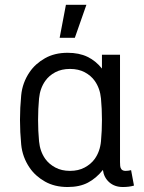

<svg xmlns="http://www.w3.org/2000/svg" viewBox="-20 -750 584 778"><path d="M253.9 -536.1Q300.3 -536.1 334 -520Q367.7 -503.9 393.1 -472.2V-528.3H466.3V-93.3Q466.3 -85.4 467 -77.6Q467.8 -69.8 471.7 -64.5Q477.1 -57.6 488.8 -57.6Q499.5 -57.6 511.2 -60.5L522.9 2Q503.4 7.8 478 7.8Q444.3 7.8 422.6 -11.5Q400.9 -30.8 397 -61.5Q370.1 -27.8 336.4 -10Q302.7 7.8 253.9 7.8Q201.2 7.8 162.1 -14.4Q123 -36.6 100.1 -70.3Q70.8 -113.3 65.9 -164.3Q61 -215.3 61 -264.2Q61 -313 65.9 -364Q70.8 -415 100.1 -458Q123 -491.7 162.1 -513.9Q201.2 -536.1 253.9 -536.1ZM263.7 -470.7Q229.5 -470.7 204.1 -457.3Q178.7 -443.8 163.6 -422.4Q142.1 -392.1 138.2 -350.6Q134.3 -309.1 134.3 -264.2Q134.3 -219.2 138.2 -177.7Q142.1 -136.2 163.6 -106Q178.7 -85 204.1 -71.3Q229.5 -57.6 263.7 -57.6Q297.9 -57.6 323.2 -71.3Q348.6 -85 363.8 -106Q385.3 -136.2 389.2 -177.7Q393.1 -219.2 393.1 -264.2Q393.1 -309.1 389.2 -350.6Q385.3 -392.1 363.8 -422.4Q348.6 -443.8 323.2 -457.3Q297.9 -470.7 263.7 -470.7ZM330.1 -730.5 283.2 -596.7H221.7L247.1 -730.5Z"/></svg>

Font: Gidole
Style: Regular
Weight: 400
Version: Version 2.100; ttfautohint (v1.8.4.7-5d5b)